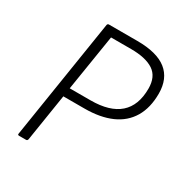

<svg xmlns="http://www.w3.org/2000/svg" viewBox="-155 -772 846 890"><g transform="rotate(30 268.0 -327.5)"><path d="M71 0Q62 0 64 -8L165 -648Q167 -655 174 -655H325Q431 -655 482.5 -614Q534 -573 534 -493Q534 -417 503 -365Q472 -313 413 -287Q354 -261 270 -261H157L117 -8Q115 0 108 0ZM164 -308H275Q378 -308 429.5 -353.5Q481 -399 481 -489Q481 -553 439.5 -580.5Q398 -608 319 -608H212Z"/></g></svg>

Font: Sofia Sans Light
Style: Italic
Weight: 300
Italic angle: -9°
Version: Version 4.100-B